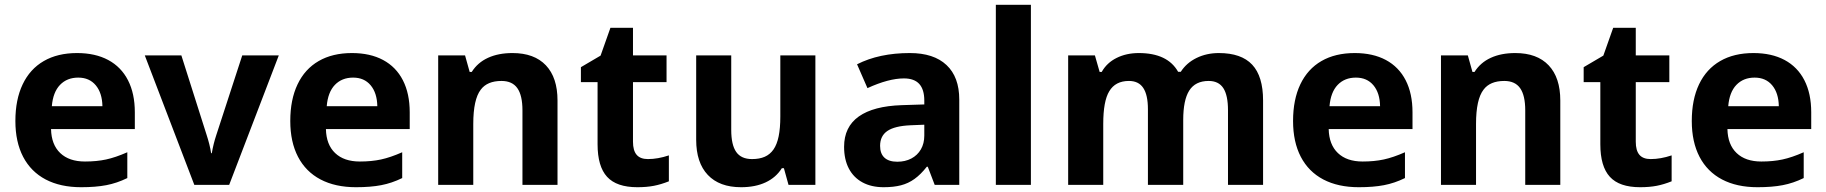

<svg xmlns="http://www.w3.org/2000/svg" viewBox="-20 -780 7703 810"><path d="M44.9 -269.5Q44.9 -359.9 75.7 -424.3Q106.4 -488.8 164.8 -522.5Q223.1 -556.2 305.2 -556.2Q381.8 -556.2 436.5 -526.9Q491.2 -497.6 520 -441.4Q548.8 -385.3 548.8 -306.2V-235.4H195.3Q196.8 -169.9 234.1 -134.3Q271.5 -98.6 338.4 -98.6Q387.7 -98.6 427.5 -107.2Q467.3 -115.7 517.1 -137.7V-28.8Q473.1 -7.3 428.5 1.2Q383.8 9.8 322.3 9.8Q234.9 9.8 172.6 -22.9Q110.4 -55.7 77.6 -118.4Q44.9 -181.2 44.9 -269.5ZM310.1 -452.6Q262.7 -452.6 233.2 -421.9Q203.6 -391.1 198.7 -332H412.1Q411.1 -387.7 384 -420.2Q356.9 -452.6 310.1 -452.6Z M590.8 -546.4H745.1L852.1 -209.5Q857.4 -193.4 862.8 -172.4Q868.2 -151.4 870.6 -133.8H873.5Q880.4 -173.8 892.1 -209L1002 -546.4H1156.2L946.8 0H799.8Z M1204.6 -269.5Q1204.6 -359.9 1235.4 -424.3Q1266.1 -488.8 1324.5 -522.5Q1382.8 -556.2 1464.8 -556.2Q1541.5 -556.2 1596.2 -526.9Q1650.9 -497.6 1679.7 -441.4Q1708.5 -385.3 1708.5 -306.2V-235.4H1355Q1356.4 -169.9 1393.8 -134.3Q1431.2 -98.6 1498 -98.6Q1547.4 -98.6 1587.2 -107.2Q1627 -115.7 1676.8 -137.7V-28.8Q1632.8 -7.3 1588.1 1.2Q1543.5 9.8 1481.9 9.8Q1394.5 9.8 1332.3 -22.9Q1270 -55.7 1237.3 -118.4Q1204.6 -181.2 1204.6 -269.5ZM1469.7 -452.6Q1422.4 -452.6 1392.8 -421.9Q1363.3 -391.1 1358.4 -332H1571.8Q1570.8 -387.7 1543.7 -420.2Q1516.6 -452.6 1469.7 -452.6Z M1828.6 -546.4H1941.9L1961.4 -476.6H1970.2Q1995.1 -516.1 2038.8 -536.1Q2082.5 -556.2 2142.1 -556.2Q2233.9 -556.2 2283 -504.4Q2332 -452.6 2332 -356V0H2184.1V-314.5Q2184.1 -377.4 2162.6 -408Q2141.1 -438.5 2095.7 -438.5Q2035.6 -438.5 2008.3 -401.9Q1976.6 -360.8 1976.6 -257.3V0H1828.6Z M2501 -171.4V-433.6H2430.7V-496.6L2513.7 -545.4L2555.2 -662.6H2650.4V-546.4H2792V-433.6H2650.4V-182.1Q2650.4 -145 2665.8 -127Q2681.2 -108.9 2713.4 -108.9Q2755.4 -108.9 2801.8 -124.5V-15.1Q2769 -2 2738.5 3.9Q2708 9.8 2668.9 9.8Q2581.1 9.8 2541 -34.2Q2501 -78.1 2501 -171.4Z M2917 -190.4V-546.4H3064.9V-231.9Q3064.9 -168.9 3085.9 -138.9Q3106.9 -108.9 3152.8 -108.9Q3184.1 -108.9 3206.3 -118.7Q3228.5 -128.4 3243.2 -149.4Q3257.8 -170.4 3264.9 -204.8Q3272 -239.3 3272 -289.1V-546.4H3419.9V0H3306.6L3287.1 -70.3H3278.3Q3253.9 -31.2 3210.2 -10.7Q3166.5 9.8 3106.4 9.8Q3015.1 9.8 2966.1 -42Q2917 -93.8 2917 -190.4Z M3923.3 0 3894 -76.7H3890.1Q3864.3 -43.9 3838.1 -25.1Q3812 -6.3 3781 1.7Q3750 9.8 3708 9.8Q3656.2 9.8 3618.7 -10.5Q3581.1 -30.8 3561 -69.1Q3541 -107.4 3541 -160.6Q3541 -244.6 3603 -288.6Q3665 -332.5 3784.7 -336.4L3879.4 -339.4V-355.5Q3879.4 -402.3 3858.2 -425.8Q3836.9 -449.2 3793.5 -449.2Q3729 -449.2 3639.6 -408.2L3595.7 -508.8Q3689 -556.2 3818.4 -556.2Q3919.4 -556.2 3973.1 -505.6Q4026.9 -455.1 4026.9 -359.9V0ZM3879.4 -208V-253.9L3820.8 -251.5Q3754.4 -248.5 3723.6 -227.5Q3692.9 -206.5 3692.9 -164.6Q3692.9 -131.8 3711.4 -114.7Q3730 -97.7 3765.6 -97.7Q3798.8 -97.7 3824.7 -111.3Q3850.6 -125 3865 -149.9Q3879.4 -174.8 3879.4 -208Z M4329.1 0H4181.2V-759.8H4329.1Z M4486.3 -546.4H4599.1L4619.1 -476.6H4627.9Q4649.4 -515.1 4690.7 -535.6Q4731.9 -556.2 4784.2 -556.2Q4905.8 -556.2 4950.2 -477.1H4961.4Q4985.4 -514.6 5027.8 -535.4Q5070.3 -556.2 5122.1 -556.2Q5216.8 -556.2 5262.7 -507.1Q5308.6 -458 5308.6 -356V0H5160.6V-314.9Q5160.6 -377.9 5140.9 -408.2Q5121.1 -438.5 5079.1 -438.5Q5022.9 -438.5 4997.1 -397.9Q4971.7 -357.9 4971.7 -273.9V0H4822.8V-319.3Q4822.8 -379.4 4803.2 -408.9Q4783.7 -438.5 4742.7 -438.5Q4685.5 -438.5 4659.7 -395Q4634.3 -353.5 4634.3 -257.3V0H4486.3Z M5435.1 -269.5Q5435.1 -359.9 5465.8 -424.3Q5496.6 -488.8 5554.9 -522.5Q5613.3 -556.2 5695.3 -556.2Q5772 -556.2 5826.7 -526.9Q5881.3 -497.6 5910.2 -441.4Q5939 -385.3 5939 -306.2V-235.4H5585.4Q5586.9 -169.9 5624.3 -134.3Q5661.6 -98.6 5728.5 -98.6Q5777.8 -98.6 5817.6 -107.2Q5857.4 -115.7 5907.2 -137.7V-28.8Q5863.3 -7.3 5818.6 1.2Q5773.9 9.8 5712.4 9.8Q5625 9.8 5562.7 -22.9Q5500.5 -55.7 5467.8 -118.4Q5435.1 -181.2 5435.1 -269.5ZM5700.2 -452.6Q5652.8 -452.6 5623.3 -421.9Q5593.8 -391.1 5588.9 -332H5802.2Q5801.3 -387.7 5774.2 -420.2Q5747.1 -452.6 5700.2 -452.6Z M6059.1 -546.4H6172.4L6191.9 -476.6H6200.7Q6225.6 -516.1 6269.3 -536.1Q6313 -556.2 6372.6 -556.2Q6464.4 -556.2 6513.4 -504.4Q6562.5 -452.6 6562.5 -356V0H6414.6V-314.5Q6414.6 -377.4 6393.1 -408Q6371.6 -438.5 6326.2 -438.5Q6266.1 -438.5 6238.8 -401.9Q6207 -360.8 6207 -257.3V0H6059.1Z M6731.4 -171.4V-433.6H6661.1V-496.6L6744.1 -545.4L6785.6 -662.6H6880.9V-546.4H7022.5V-433.6H6880.9V-182.1Q6880.9 -145 6896.2 -127Q6911.6 -108.9 6943.8 -108.9Q6985.8 -108.9 7032.2 -124.5V-15.1Q6999.5 -2 6969 3.9Q6938.5 9.8 6899.4 9.8Q6811.5 9.8 6771.5 -34.2Q6731.4 -78.1 6731.4 -171.4Z M7117.2 -269.5Q7117.2 -359.9 7147.9 -424.3Q7178.7 -488.8 7237.1 -522.5Q7295.4 -556.2 7377.4 -556.2Q7454.1 -556.2 7508.8 -526.9Q7563.5 -497.6 7592.3 -441.4Q7621.1 -385.3 7621.1 -306.2V-235.4H7267.6Q7269 -169.9 7306.4 -134.3Q7343.8 -98.6 7410.6 -98.6Q7460 -98.6 7499.8 -107.2Q7539.6 -115.7 7589.4 -137.7V-28.8Q7545.4 -7.3 7500.7 1.2Q7456.1 9.8 7394.5 9.8Q7307.1 9.8 7244.9 -22.9Q7182.6 -55.7 7149.9 -118.4Q7117.2 -181.2 7117.2 -269.5ZM7382.3 -452.6Q7335 -452.6 7305.4 -421.9Q7275.9 -391.1 7271 -332H7484.4Q7483.4 -387.7 7456.3 -420.2Q7429.2 -452.6 7382.3 -452.6Z"/></svg>

Font: Viking Open Sans
Style: Bold
Weight: 700
Foundry: Ascender Corporation
Version: Version 2.001